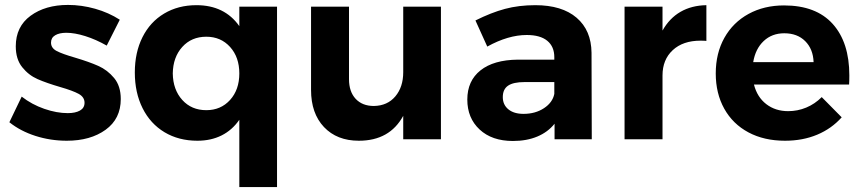

<svg xmlns="http://www.w3.org/2000/svg" viewBox="-20 -565 3493 779"><path d="M249 -432Q221 -432 204 -422Q187 -412 187 -392Q187 -370 210 -358Q233 -346 285 -331Q342 -314 379 -297.5Q416 -281 443 -248.5Q470 -216 470 -163Q470 -83 408.5 -38.5Q347 6 251 6Q185 6 124 -13.5Q63 -33 18 -69L68 -173Q109 -141 159.5 -123.5Q210 -106 255 -106Q286 -106 304.5 -116.5Q323 -127 323 -148Q323 -171 299.5 -184Q276 -197 224 -212Q169 -228 132.5 -244Q96 -260 70 -292.5Q44 -325 44 -377Q44 -457 104 -501Q164 -545 256 -545Q311 -545 366 -529.5Q421 -514 466 -485L413 -380Q369 -405 326 -418.5Q283 -432 249 -432Z M1104 -538V194H951V-79Q922 -37 879 -15.5Q836 6 781 6Q705 6 647.5 -28.5Q590 -63 558.5 -126Q527 -189 527 -271Q527 -352 558 -414Q589 -476 646 -510Q703 -544 777 -544Q891 -544 951 -459V-538ZM951 -267Q951 -333 913.5 -374.5Q876 -416 817 -416Q757 -416 719.5 -374.5Q682 -333 681 -267Q682 -201 719.5 -159.5Q757 -118 817 -118Q876 -118 913.5 -159.5Q951 -201 951 -267Z M1769 -538V0H1616V-95Q1561 6 1436 6Q1347 6 1294.5 -49.5Q1242 -105 1242 -200V-538H1396V-244Q1396 -193 1423 -164Q1450 -135 1497 -135Q1552 -136 1584 -174Q1616 -212 1616 -272V-538Z M2230 0V-63Q2203 -29 2160 -11Q2117 7 2061 7Q1976 7 1926 -39.5Q1876 -86 1876 -161Q1876 -237 1929.5 -279.5Q1983 -322 2081 -323H2229V-333Q2229 -376 2200.5 -399.5Q2172 -423 2117 -423Q2042 -423 1957 -376L1909 -482Q1973 -514 2029 -529Q2085 -544 2152 -544Q2260 -544 2319.5 -493Q2379 -442 2380 -351L2381 0ZM2229 -184V-232H2108Q2063 -232 2041.5 -217.5Q2020 -203 2020 -171Q2020 -140 2042.5 -121.5Q2065 -103 2104 -103Q2152 -103 2187 -126Q2222 -149 2229 -184Z M2846 -544V-399Q2838 -400 2822 -400Q2751 -400 2709.5 -361.5Q2668 -323 2668 -259V0H2514V-538H2668V-441Q2696 -491 2741 -517Q2786 -543 2846 -544Z M3426 -259Q3426 -235 3425 -222H3039Q3052 -171 3089 -142.5Q3126 -114 3178 -114Q3216 -114 3251 -128.5Q3286 -143 3314 -171L3395 -89Q3354 -43 3295.5 -18.5Q3237 6 3165 6Q3080 6 3016.5 -28Q2953 -62 2918.5 -124Q2884 -186 2884 -267Q2884 -349 2919 -411.5Q2954 -474 3017 -508.5Q3080 -543 3161 -543Q3291 -543 3358.5 -468Q3426 -393 3426 -259ZM3281 -313Q3279 -366 3247 -398Q3215 -430 3162 -430Q3112 -430 3078.5 -398.5Q3045 -367 3036 -313Z"/></svg>

Font: Montserrat SemiBold
Style: Regular
Weight: 600
Designer: Julieta Ulanovsky
Foundry: Julieta Ulanovsky
Version: Version 6.001